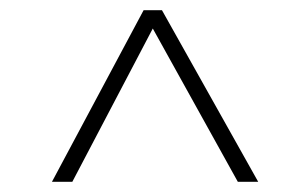

<svg xmlns="http://www.w3.org/2000/svg" viewBox="-20 -680 600 377"><path d="M447 -323 280 -624 122 -323H82L262 -660H298L487 -323Z"/></svg>

Font: Titillium Web
Style: Thin
Weight: 200
Version: Version 1.001;PS 57.000;hotconv 1.0.70;makeotf.lib2.5.55311